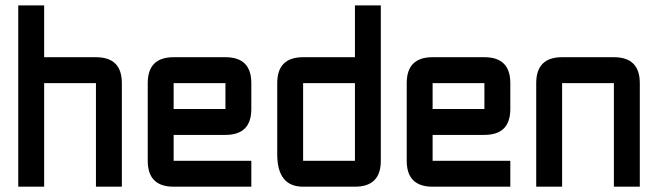

<svg xmlns="http://www.w3.org/2000/svg" viewBox="-20 -704 2481 724"><path d="M48.8 -683.6H146.5V-488.3H341.8Q439.5 -488.3 439.5 -390.6V0H341.8V-390.6H146.5V0H48.8Z M634.8 -488.3H830.1Q927.7 -488.3 927.7 -390.6V-293Q927.7 -195.3 830.1 -195.3H634.8V-97.7H927.7V0H634.8Q537.1 0 537.1 -97.7V-390.6Q537.1 -488.3 634.8 -488.3ZM830.1 -390.6H634.8V-293H830.1Z M1416 -97.7Q1416 0 1318.4 0H1123Q1025.4 0 1025.4 -122.1V-390.6Q1025.4 -488.3 1123 -488.3H1318.4V-683.6H1416ZM1123 -97.7H1318.4V-390.6H1123Z M1611.3 -488.3H1806.6Q1904.3 -488.3 1904.3 -390.6V-293Q1904.3 -195.3 1806.6 -195.3H1611.3V-97.7H1904.3V0H1611.3Q1513.7 0 1513.7 -97.7V-390.6Q1513.7 -488.3 1611.3 -488.3ZM1806.6 -390.6H1611.3V-293H1806.6Z M2294.9 -390.6H2099.6V0H2002V-390.6Q2002 -488.3 2099.6 -488.3H2294.9Q2392.6 -488.3 2392.6 -390.6V0H2294.9Z"/></svg>

Font: BabelStone Runic Beagnoth
Style: Regular
Weight: 400
Designer: Andrew West
Foundry: BabelStone
Version: Version 7.004;November 9, 2023